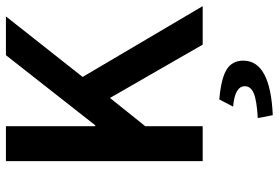

<svg xmlns="http://www.w3.org/2000/svg" viewBox="-164 -530 927 638"><g transform="rotate(-90 299.0 -210.5)"><path d="M83 0V-653.8H199.2V-356.9H202.1L435.1 -653.8H564L362.8 -398.9L598.1 0H470.2L293 -308.1L199.2 -190.9V0ZM235.8 232.9 226.1 183.1Q285.2 179.7 308.6 169.7Q332 159.7 332 140.1Q332 106.9 264.2 101.1L288.1 55.2Q359.4 61.5 388.2 80.1Q417 98.6 417 134.8Q417 225.1 235.8 232.9Z"/></g></svg>

Font: Source Sans 3 Semibold
Style: Regular
Weight: 600
Designer: Paul D. Hunt
Foundry: Adobe
Version: Version 3.052;hotconv 1.1.0;makeotfexe 2.6.0